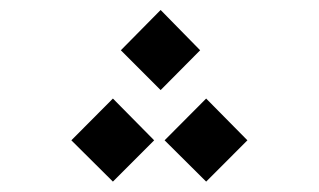

<svg xmlns="http://www.w3.org/2000/svg" viewBox="-20 -838 626 377"><path d="M201.7 -481.4 282.7 -562.5 201.7 -644.5 120.1 -562.5ZM384.8 -481.4 465.8 -562.5 384.8 -644.5 303.2 -562.5ZM295.4 -661.1 373 -739.3 295.4 -818.4 217.3 -739.3Z"/></svg>

Font: Cascadia Code PL ExtraLight
Style: Regular
Weight: 200
Monospace: yes
Designer: Aaron Bell
Foundry: Saja Typeworks
Version: Version 2404.023